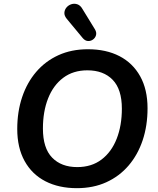

<svg xmlns="http://www.w3.org/2000/svg" viewBox="-20 -972 825 1002"><path d="M381 10Q287 10 217 -26Q147 -62 108.5 -131.5Q70 -201 70 -299Q70 -389 95.5 -465Q121 -541 169 -597Q217 -653 285 -684Q353 -715 439 -715Q534 -715 603.5 -679Q673 -643 711.5 -574Q750 -505 750 -407Q750 -316 724.5 -240Q699 -164 651 -108Q603 -52 535 -21Q467 10 381 10ZM383 -100Q458 -100 510 -139.5Q562 -179 589 -248Q616 -317 616 -405Q616 -506 568 -555.5Q520 -605 436 -605Q362 -605 310 -566Q258 -527 231 -458.5Q204 -390 204 -301Q204 -199 252 -149.5Q300 -100 383 -100ZM412 -773 329 -873Q315 -890 316 -905.5Q317 -921 327 -933Q337 -945 352.5 -950Q368 -955 384 -949.5Q400 -944 411 -924L476 -818Q485 -802 481 -788Q477 -774 465 -765.5Q453 -757 438.5 -758Q424 -759 412 -773Z"/></svg>

Font: Nunito ExtraLight
Style: Bold Italic
Weight: 700
Italic angle: -9°
Version: Version 3.602